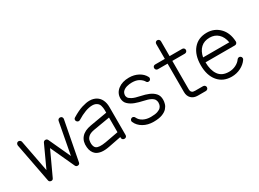

<svg xmlns="http://www.w3.org/2000/svg" viewBox="-31 -1104 2217 1644"><g transform="rotate(-30 1078.0 -281.5)"><path d="M133 13Q115 11 112 -6L38 -393Q37 -403 42 -411.5Q47 -420 57 -422Q67 -423 75 -417.5Q83 -412 85 -403L145 -88L244 -303Q251 -317 266 -317Q281 -317 288 -303L387 -88L446 -401Q448 -411 456 -416.5Q464 -422 474 -420Q484 -419 489.5 -410.5Q495 -402 493 -392L419 -6Q416 11 399 13Q381 15 374 -1L266 -236L157 -1Q150 15 133 13Z M858 14Q848 14 841 7.5Q834 1 834 -9V-17L711 7Q665 16 633 12Q601 8 579 -8Q563 -21 553.5 -40.5Q544 -60 542 -85Q536 -143 567.5 -180.5Q599 -218 665 -229L834 -258V-286Q834 -306 827.5 -328.5Q821 -351 801 -362Q785 -372 760 -372Q698 -372 607 -316Q598 -311 589 -313.5Q580 -316 575 -324Q569 -333 571.5 -342.5Q574 -352 582 -356Q641 -392 685 -405.5Q729 -419 760 -419Q781 -419 796.5 -414.5Q812 -410 823 -404Q852 -388 867 -357.5Q882 -327 882 -286V-9Q882 1 875.5 7.5Q869 14 858 14ZM703 -41 834 -65V-210L674 -183Q633 -176 614.5 -160Q596 -144 592 -125.5Q588 -107 589 -90Q592 -59 608 -47Q632 -29 703 -41Z M1148 13Q1091 13 1047.5 -12Q1004 -37 986 -79Q982 -88 986 -97Q990 -106 999 -110Q1008 -114 1017 -110Q1026 -106 1030 -97Q1043 -68 1074.5 -51.5Q1106 -35 1148 -35Q1191 -35 1215 -43.5Q1239 -52 1249.5 -64.5Q1260 -77 1262.5 -89.5Q1265 -102 1265 -109Q1265 -124 1258 -138Q1251 -152 1228 -164.5Q1205 -177 1157 -187Q1123 -194 1086.5 -207Q1050 -220 1025 -243.5Q1000 -267 1000 -305Q1001 -356 1043 -388.5Q1085 -421 1152 -421Q1202 -421 1242.5 -399.5Q1283 -378 1302 -341Q1307 -333 1304 -323.5Q1301 -314 1293 -309Q1283 -305 1274 -307.5Q1265 -310 1261 -319Q1250 -339 1223 -355.5Q1196 -372 1152 -372Q1127 -372 1103 -365.5Q1079 -359 1063.5 -344.5Q1048 -330 1047 -304Q1047 -298 1052 -285.5Q1057 -273 1082 -259Q1107 -245 1166 -233Q1201 -226 1234.5 -212.5Q1268 -199 1290.5 -174.5Q1313 -150 1312 -109Q1312 -92 1306 -71Q1300 -50 1283 -31Q1266 -12 1233.5 0.5Q1201 13 1148 13Z M1587 8Q1546 8 1522.5 -15.5Q1499 -39 1499 -78V-359H1403Q1393 -359 1386.5 -366Q1380 -373 1380 -383Q1380 -393 1386.5 -399.5Q1393 -406 1403 -406H1499V-553Q1499 -563 1505.5 -570Q1512 -577 1522 -577Q1532 -577 1539 -570Q1546 -563 1546 -553V-406H1670Q1680 -406 1687 -399.5Q1694 -393 1694 -383Q1694 -373 1687 -366Q1680 -359 1670 -359H1546V-78Q1546 -74 1547.5 -64.5Q1549 -55 1558 -47.5Q1567 -40 1587 -40H1665Q1676 -40 1683 -33Q1690 -26 1690 -16Q1690 -6 1683 1Q1676 8 1665 8Z M1921 13Q1836 13 1787 -45.5Q1738 -104 1738 -204Q1738 -305 1787 -363Q1836 -421 1921 -421Q1995 -421 2045.5 -370Q2096 -319 2100 -232V-229Q2100 -220 2093 -213Q2087 -206 2076 -206H1786Q1786 -129 1818.5 -82Q1851 -35 1921 -35Q1957 -35 1988.5 -50.5Q2020 -66 2037 -91Q2043 -99 2052.5 -101Q2062 -103 2070 -97Q2078 -92 2080 -82Q2082 -72 2076 -64Q2052 -29 2010.5 -8Q1969 13 1921 13ZM1789 -253H2048Q2038 -310 2004.5 -341Q1971 -372 1921 -372Q1867 -372 1833.5 -341Q1800 -310 1789 -253Z"/></g></svg>

Font: Kurewa Gothic CJK TC Regular
Style: Regular
Weight: 400
Designer: Max Yao
Foundry: Max-Everyday
Version: Version 1.071; ttfautohint (v1.8.3)